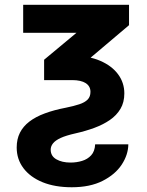

<svg xmlns="http://www.w3.org/2000/svg" viewBox="-20 -561 609 797"><path d="M76.2 -541H515.6V-456.5L246.1 -228.5H163.1V-313L297.4 -424.8H76.2ZM190.4 60.1Q190.4 86.9 213.9 100.3Q237.3 113.8 272.9 113.8Q297.9 113.8 320.6 106.9Q343.3 100.1 358.4 83.7Q373.5 67.4 375 38.1H512.7Q512.2 81.1 485.4 122.1Q458.5 163.1 406.2 189.7Q354 216.3 277.8 216.3Q208.5 216.3 157.2 195.6Q106 174.8 77.6 137.5Q49.3 100.1 49.3 51.3Q49.3 16.6 62.7 -10Q76.2 -36.6 102.1 -56.4Q127.9 -76.2 166 -90.3Q204.1 -104.5 252.9 -113.8Q286.6 -120.6 309.3 -128.2Q332 -135.7 343.8 -147.7Q355.5 -159.7 355.5 -179.7Q355.5 -203.1 335.9 -215.8Q316.4 -228.5 279.3 -228.5H214.8L217.3 -329.6H279.3Q347.2 -329.6 395.5 -308.8Q443.8 -288.1 470 -252.9Q496.1 -217.8 496.1 -173.3Q496.1 -136.2 480 -109.1Q463.9 -82 435.8 -62.7Q407.7 -43.5 371.1 -30Q334.5 -16.6 293 -7.3Q253.9 1.5 231.7 11.7Q209.5 22 200 34.2Q190.4 46.4 190.4 60.1Z"/></svg>

Font: Inter 17pt
Style: Bold
Weight: 700
Version: Version 4.001;git-66647c0bb